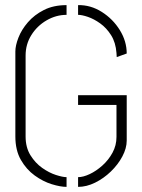

<svg xmlns="http://www.w3.org/2000/svg" viewBox="-20 -725 555 750"><path d="M240 5Q216 5 182 -5.5Q148 -16 115.5 -39.5Q83 -63 61.5 -100.5Q40 -138 40 -192V-524Q40 -547 52 -578Q64 -609 89 -638Q114 -667 151.5 -686Q189 -705 240 -705V-667Q199 -667 162 -645.5Q125 -624 102.5 -588Q80 -552 80 -508V-192Q80 -149 99 -118.5Q118 -88 145 -69Q172 -50 198.5 -41.5Q225 -33 240 -33ZM285 5V-33Q305 -33 330.5 -45Q356 -57 380 -78.5Q404 -100 419.5 -128.5Q435 -157 435 -190V-315H285V-353H475V-176Q475 -146 458 -114Q441 -82 413 -55Q385 -28 351.5 -11.5Q318 5 285 5ZM436 -502 435 -518Q432 -559 414 -587.5Q396 -616 371.5 -633.5Q347 -651 323.5 -659Q300 -667 285 -667V-705Q334 -706 377.5 -678.5Q421 -651 448 -607.5Q475 -564 475 -516Z"/></svg>

Font: Stick No Bills ExtraLight ExtraLight
Style: Regular
Weight: 250
Version: Version 2.000